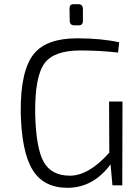

<svg xmlns="http://www.w3.org/2000/svg" viewBox="-20 -885 662 917"><path d="M335 -764Q313 -764 313 -787L312 -844Q312 -865 331 -865H353Q376 -865 376 -842V-785Q376 -764 356 -764ZM544 -634Q454 -644 364 -644Q238 -644 193 -583Q146 -520 148 -342Q152 -178 188 -113Q225 -46 314 -46Q404 -46 502 -156L501 -400H565L564 0H517L508 -100Q425 12 302 12Q189 12 136 -73Q83 -159 79 -348Q77 -550 143 -629Q203 -702 349 -702Q463 -702 549 -683Z"/></svg>

Font: Taylor Sans Light
Style: Regular
Weight: 300
Italic angle: -8°
Designer: Natanael Gama
Version: Version 1.001 September 8, 2015